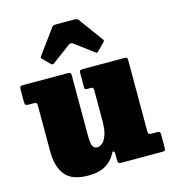

<svg xmlns="http://www.w3.org/2000/svg" viewBox="-117 -877 899 994"><g transform="rotate(-15 333.0 -380.0)"><path d="M75 -151V-394.5Q75 -406.5 72 -410.8Q69 -415 57.5 -415H31Q19 -415 14.5 -418.5Q10 -422 10 -434V-498.5Q10 -511.5 12.8 -515.8Q15.5 -520 28 -520H265Q277 -520 281 -516.8Q285 -513.5 285 -500.5V-179.5Q285 -139 292.5 -124.2Q300 -109.5 317.5 -109.5Q330.5 -109.5 344.2 -121Q358 -132.5 367.8 -160.2Q377.5 -188 377.5 -237V-394Q377.5 -405.5 375.2 -410.2Q373 -415 364 -415H344Q336 -415 333 -417.5Q330 -420 330 -431V-500Q330 -512 332.8 -516Q335.5 -520 347 -520H570.5Q582 -520 584.8 -516.2Q587.5 -512.5 587.5 -501V-125Q587.5 -110.5 592.2 -107.8Q597 -105 611.5 -105H639Q652.5 -105 652.5 -90V-18.5Q652.5 -7.5 650 -3.8Q647.5 0 637 0H418Q404 0 400.8 -4.2Q397.5 -8.5 397.5 -22.5V-54Q397.5 -65.5 391.8 -67Q386 -68.5 380.5 -56.5Q362.5 -21.5 327 -0.8Q291.5 20 234.5 20Q147 20 111 -25.5Q75 -71 75 -151ZM194 -590 159.5 -625Q154 -630.5 153.8 -633Q153.5 -635.5 158 -642L252 -771Q256 -777 261.8 -778.2Q267.5 -779.5 278.5 -779.5H371Q388 -779.5 394 -771L490 -640Q495.5 -634.5 486 -625L449 -588Q443.5 -582.5 441.5 -582.8Q439.5 -583 433 -587.5L335.5 -660Q322.5 -669.5 310.5 -660.5L212 -587Q203.5 -580.5 194 -590Z"/></g></svg>

Font: Besley* Narrow Fatface
Style: Regular
Weight: 900
Width: 4
Designer: Owen Earl
Foundry: indestructible type*
Version: Version 3.000; ttfautohint (v1.8.3)